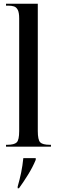

<svg xmlns="http://www.w3.org/2000/svg" viewBox="-20 -780 303 1021"><path d="M12 0V-10H18Q56 -10 69 -23Q82 -36 82 -83V-682Q82 -713 74.5 -727.5Q67 -742 54 -746Q41 -750 24 -750H12V-760H181V-83Q181 -36 194 -23Q207 -10 245 -10H251V0ZM74 212Q85 174 92.5 137.5Q100 101 104 61H170V70Q154 109 128.5 150Q103 191 81 221H74Z"/></svg>

Font: Noto Serif Display ExtraCondensed Medium
Style: Regular
Weight: 500
Width: 2
Designer: Monotype Design Team
Foundry: Monotype Imaging Inc.
Version: Version 2.009